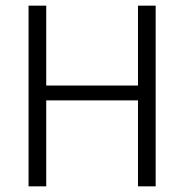

<svg xmlns="http://www.w3.org/2000/svg" viewBox="-20 -659 652 679"><path d="M143.5 0H81V-639H143.5ZM530.5 0H468V-639H530.5ZM117 -356.5H494V-304H117Z"/></svg>

Font: Anek Bangla Medium Light
Style: Regular
Weight: 300
Version: Version 1.003